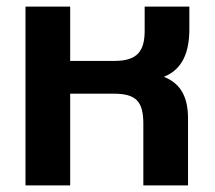

<svg xmlns="http://www.w3.org/2000/svg" viewBox="-20 -560 650 580"><path d="M57 0H192V-277H323C391 -277 413 -254 413 -186V0H548V-201C548 -260 531 -306 475 -328C533 -351 552 -405 552 -472V-540H417V-467C417 -406 395 -376 326 -376H192V-540H57Z"/></svg>

Font: Kanit Medium
Style: Regular
Weight: 500
Designer: Katatrad Team
Foundry: CadsonDemak
Version: Version 1.000;PS 001.000;hotconv 1.0.88;makeotf.lib2.5.64775